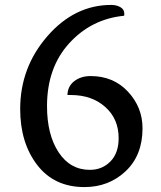

<svg xmlns="http://www.w3.org/2000/svg" viewBox="-20 -751 653 780"><path d="M62 -308Q62 -477 172.5 -604Q283 -731 432 -731Q453 -731 469 -722Q485 -713 485 -695Q485 -689 484 -687Q351 -674 261 -575Q171 -476 171 -320Q171 -204 218 -132.5Q265 -61 345 -61Q395 -61 428.5 -95Q462 -129 462 -190Q462 -268 407.5 -316.5Q353 -365 268 -365Q261 -365 254 -365Q255 -401 282 -421.5Q309 -442 348 -442Q441 -442 500 -378.5Q559 -315 559 -230Q559 -120 490.5 -55.5Q422 9 323 9Q200 9 131 -81Q62 -171 62 -308Z"/></svg>

Font: Laila Medium
Style: Regular
Weight: 500
Designer: Hitesh Malaviya
Foundry: Indian Type Foundry
Version: Version 1.302;PS 1.0;hotconv 1.0.78;makeotf.lib2.5.61930; tt